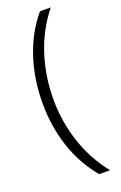

<svg xmlns="http://www.w3.org/2000/svg" viewBox="-166 -761 611 966"><g transform="rotate(-20 139.0 -278.0)"><path d="M41 -274Q41 -402 78 -515Q115 -628 187 -714H245Q172 -623 135.5 -510Q99 -397 99 -275Q99 -155 135.5 -44.5Q172 66 245 158H187Q115 72 78 -38Q41 -148 41 -274Z"/></g></svg>

Font: Noto Traditional Nushu Light
Style: Regular
Weight: 300
Designer: LIU Zhao
Foundry: LiuZhao Studio
Version: Version 2.003; ttfautohint (v1.8.4.7-5d5b)